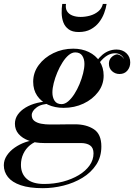

<svg xmlns="http://www.w3.org/2000/svg" viewBox="-75 -724 701 1004"><path d="M149 260Q78.5 260 33.2 244.5Q-12 229 -33.5 201.8Q-55 174.5 -55 140Q-55 113 -39.2 89.2Q-23.5 65.5 2.2 47.8Q28 30 57 19.8Q86 9.5 112.5 9.5H136Q105 16.5 82.2 35Q59.5 53.5 47 80.2Q34.5 107 34.5 138Q34.5 184.5 64.8 211.2Q95 238 156 238Q207.5 238 254 225.8Q300.5 213.5 336.8 191.8Q373 170 393.5 141Q414 112 414 78Q414 49 396.2 36.5Q378.5 24 347.5 24Q338.5 24 318.2 24Q298 24 273 24Q248 24 223.5 24Q199 24 180.5 24Q162 24 155.5 24Q110.5 24 76 11.5Q41.5 -1 22.2 -23.5Q3 -46 3 -77Q3 -103.5 18.2 -125Q33.5 -146.5 59.5 -162Q85.5 -177.5 119.2 -185.8Q153 -194 190.5 -194L189.5 -181.5Q142 -181.5 116.5 -162.2Q91 -143 91 -122Q91 -102 105 -91.5Q119 -81 140.8 -77Q162.5 -73 186 -73Q203.5 -73 228.8 -73.2Q254 -73.5 278.5 -73.8Q303 -74 317 -74Q376.5 -74 415.8 -48.2Q455 -22.5 455 42Q455 96.5 428 137.5Q401 178.5 356 205.8Q311 233 257 246.5Q203 260 149 260ZM258 -160Q212 -160 176 -176.5Q140 -193 119.2 -223.5Q98.5 -254 98.5 -296.5Q98.5 -344.5 127.5 -383.8Q156.5 -423 204.2 -446.2Q252 -469.5 308 -469.5Q353.5 -469.5 389.5 -452Q425.5 -434.5 446.2 -402.8Q467 -371 467 -328.5Q467 -281 438 -242.8Q409 -204.5 361.5 -182.2Q314 -160 258 -160ZM247 -179.5Q264.5 -179.5 281.5 -194Q298.5 -208.5 313.8 -232.2Q329 -256 340.8 -284.2Q352.5 -312.5 359.5 -340.2Q366.5 -368 366.5 -390Q366.5 -415.5 355 -432.8Q343.5 -450 318.5 -450Q301 -450 284 -435.8Q267 -421.5 251.8 -397.5Q236.5 -373.5 224.8 -345.5Q213 -317.5 206 -289.8Q199 -262 199 -240.5Q199 -214.5 210.5 -197Q222 -179.5 247 -179.5ZM534.5 -465Q565.5 -465 585.8 -446Q606 -427 606 -397.5Q606 -372.5 591 -354.8Q576 -337 550 -337Q527.5 -337 511 -351.8Q494.5 -366.5 494.5 -391.5Q494.5 -410.5 507 -423.8Q519.5 -437 537.5 -440Q548.5 -438.5 557.8 -432.2Q567 -426 573 -415.5Q568 -429.5 555.2 -437.5Q542.5 -445.5 527 -445.5Q504.5 -445.5 484.8 -433.2Q465 -421 447.5 -399Q430 -377 415 -346.5L401 -354.5Q427.5 -410 460.5 -437.5Q493.5 -465 534.5 -465ZM336.5 -556.5Q303 -556.5 283.8 -570.8Q264.5 -585 256.2 -607.2Q248 -629.5 247.5 -655Q247 -680.5 250.5 -703.5H270Q266.5 -680.5 275.5 -665.5Q284.5 -650.5 303.2 -643Q322 -635.5 346.5 -635.5Q371 -635.5 395.5 -642.2Q420 -649 438.5 -664Q457 -679 463 -703.5H482.5Q479 -680.5 469.5 -655Q460 -629.5 442.8 -607.2Q425.5 -585 399.5 -570.8Q373.5 -556.5 336.5 -556.5Z"/></svg>

Font: Bodoni Moda 11pt SemiBold
Style: Italic
Weight: 600
Italic angle: -13°
Designer: Owen Earl
Foundry: indestructible type
Version: Version 2.004